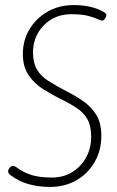

<svg xmlns="http://www.w3.org/2000/svg" viewBox="-20 -731 460 756"><path d="M177 5Q82 5 22 -41Q12 -48 12 -56Q12 -63 18 -70.5Q24 -78 31 -78Q38 -78 53 -66.5Q68 -55 99.5 -43.5Q131 -32 184 -32Q231 -32 265.5 -54Q300 -76 319.5 -112Q339 -148 339 -191Q339 -235 324.5 -261Q310 -287 282.5 -305.5Q255 -324 215 -343Q184 -359 150 -380Q116 -401 93 -434.5Q70 -468 70 -518Q70 -573 96.5 -616.5Q123 -660 168 -685.5Q213 -711 270 -711Q343 -711 390 -683Q399 -677 399 -671Q399 -667 394 -658.5Q389 -650 384 -650Q376 -650 362.5 -656.5Q349 -663 325 -669Q301 -675 261 -675Q216 -675 182 -654.5Q148 -634 129 -600Q110 -566 110 -525Q110 -484 125 -458Q140 -432 169.5 -413Q199 -394 243 -371Q275 -355 306 -334Q337 -313 358 -280.5Q379 -248 379 -196Q379 -139 353 -93.5Q327 -48 281.5 -21.5Q236 5 177 5Z"/></svg>

Font: Asap Condensed Condensed Thin
Style: Italic
Weight: 100
Width: 3
Italic angle: -6°
Designer: Pablo Cosgaya
Foundry: Omnibus-Type
Version: Version 3.001; ttfautohint (v1.8.4.7-5d5b)